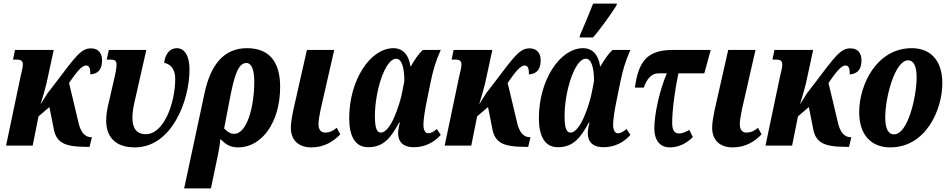

<svg xmlns="http://www.w3.org/2000/svg" viewBox="-20 -816 5319 1076"><path d="M495 -47H491C456 -47 430 -76 418 -137L367 -351C403 -403 436 -449 462 -449C480 -449 487 -433 486 -399C533 -402 552 -431 552 -479C552 -512 536 -545 490 -545C435 -545 406 -503 290 -350L247 -294L207 -231C218 -266 234 -320 240 -346L281 -536H64L53 -482H72C97 -482 108 -475 108 -455C108 -436 102 -417 95 -386L14 0H163L196 -164L257 -216L280 -100C294 -13 345 7 470 7H482Z M736 10C940 10 1042 -247 1042 -427C1042 -500 1016 -546 971 -546C931 -546 906 -513 900 -464C936 -457 962 -429 962 -374C962 -242 900 -64 797 -64C744 -64 722 -100 722 -156C722 -175 725 -204 732 -236L800 -536H590L578 -482H598C623 -482 633 -476 633 -455C633 -434 629 -415 623 -387L593 -257C580 -205 575 -172 575 -141C575 -50 625 10 736 10Z M1012 240H1162L1202 49C1209 13 1214 -19 1215 -37C1242 -10 1266 10 1315 10C1447 10 1550 -130 1550 -329C1550 -480 1480 -546 1364 -546C1238 -546 1161 -458 1126 -293ZM1292 -66C1270 -66 1254 -78 1236 -96L1268 -262C1291 -382 1313 -463 1360 -463C1393 -463 1405 -418 1405 -358C1405 -223 1366 -66 1292 -66Z M1725 10C1797 10 1848 -23 1887 -63L1867 -100C1850 -85 1829 -73 1802 -73C1779 -73 1765 -89 1765 -119C1765 -140 1769 -164 1777 -203L1853 -536H1700L1624 -200C1616 -161 1610 -128 1610 -100C1610 -27 1657 10 1725 10Z M2043 9C2133 9 2172 -48 2217 -129H2221C2202 -66 2202 9 2300 9C2364 9 2416 -21 2450 -60L2428 -93C2409 -77 2395 -69 2379 -69C2363 -69 2353 -88 2353 -116C2353 -144 2360 -191 2369 -236L2391 -345C2407 -423 2421 -472 2450 -536H2350C2323 -512 2302 -478 2282 -444H2280C2272 -507 2238 -546 2185 -546C2055 -546 1937 -367 1937 -154C1937 -60 1966 9 2043 9ZM2114 -73C2093 -73 2081 -96 2081 -165C2081 -308 2139 -487 2200 -487C2232 -487 2246 -435 2246 -362L2233 -295C2220 -232 2171 -73 2114 -73Z M2953 -47H2949C2914 -47 2888 -76 2876 -137L2825 -351C2861 -403 2894 -449 2920 -449C2938 -449 2945 -433 2944 -399C2991 -402 3010 -431 3010 -479C3010 -512 2994 -545 2948 -545C2893 -545 2864 -503 2748 -350L2705 -294L2665 -231C2676 -266 2692 -320 2698 -346L2739 -536H2522L2511 -482H2530C2555 -482 2566 -475 2566 -455C2566 -436 2560 -417 2553 -386L2472 0H2621L2654 -164L2715 -216L2738 -100C2752 -13 2803 7 2928 7H2940Z M3228 -606H3303C3349 -658 3401 -733 3434 -784L3438 -796H3304C3284 -744 3252 -668 3231 -620ZM3106 9C3196 9 3235 -48 3280 -129H3284C3265 -66 3265 9 3363 9C3427 9 3479 -21 3513 -60L3491 -93C3472 -77 3458 -69 3442 -69C3426 -69 3416 -88 3416 -116C3416 -144 3423 -191 3432 -236L3454 -345C3470 -423 3484 -472 3513 -536H3413C3386 -512 3365 -478 3345 -444H3343C3335 -507 3301 -546 3248 -546C3118 -546 3000 -367 3000 -154C3000 -60 3029 9 3106 9ZM3177 -73C3156 -73 3144 -96 3144 -165C3144 -308 3202 -487 3263 -487C3295 -487 3309 -435 3309 -362L3296 -295C3283 -232 3234 -73 3177 -73Z M3733 10C3782 10 3826 -11 3863 -48L3843 -88C3823 -76 3802 -68 3786 -68C3759 -68 3747 -87 3747 -128C3747 -203 3764 -322 3782 -405H3927L3963 -536H3749C3606 -536 3558 -471 3538 -325H3588C3603 -369 3628 -405 3670 -405H3717C3677 -313 3647 -176 3647 -98C3647 -22 3685 10 3733 10Z M4086 10C4158 10 4209 -23 4248 -63L4228 -100C4211 -85 4190 -73 4163 -73C4140 -73 4126 -89 4126 -119C4126 -140 4130 -164 4138 -203L4214 -536H4061L3985 -200C3977 -161 3971 -128 3971 -100C3971 -27 4018 10 4086 10Z M4751 -47H4747C4712 -47 4686 -76 4674 -137L4623 -351C4659 -403 4692 -449 4718 -449C4736 -449 4743 -433 4742 -399C4789 -402 4808 -431 4808 -479C4808 -512 4792 -545 4746 -545C4691 -545 4662 -503 4546 -350L4503 -294L4463 -231C4474 -266 4490 -320 4496 -346L4537 -536H4320L4309 -482H4328C4353 -482 4364 -475 4364 -455C4364 -436 4358 -417 4351 -386L4270 0H4419L4452 -164L4513 -216L4536 -100C4550 -13 4601 7 4726 7H4738Z M4969 10C5170 10 5261 -203 5261 -349C5261 -488 5185 -546 5090 -546C4892 -546 4795 -340 4795 -188C4795 -56 4866 10 4969 10ZM4990 -63C4960 -63 4941 -91 4941 -158C4941 -273 4996 -478 5069 -478C5098 -478 5117 -450 5117 -383C5117 -280 5070 -63 4990 -63Z"/></svg>

Font: Noto Serif Condensed Extra
Style: Italic
Weight: 800
Width: 3
Italic angle: -12°
Designer: Monotype Design Team
Foundry: Monotype Imaging Inc.
Version: Version 1.901